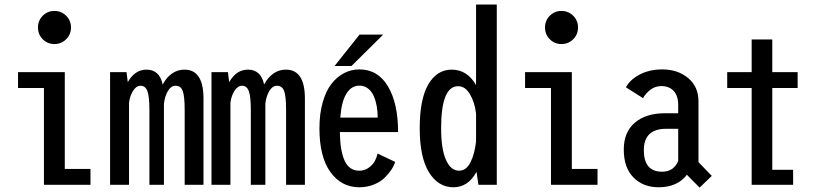

<svg xmlns="http://www.w3.org/2000/svg" viewBox="-20 -820 3640 852"><path d="M273.5 -645.8Q252 -624.5 221.5 -624.5Q191 -624.5 169.8 -645.8Q148.5 -667 148.5 -698Q148.5 -729 169.8 -750.2Q191 -771.5 221.5 -771.5Q252 -771.5 273.5 -750.2Q295 -729 295 -698Q295 -667 273.5 -645.8ZM267.5 -70.5H381.5V0H175V-429.5H60V-500H267.5Z M468.5 0V-500H541.5L547 -455.5Q578.5 -511 630 -511Q688 -511 702 -445Q718.5 -476.5 743.2 -493.8Q768 -511 798.5 -511Q883 -511 883 -383V0H799.5V-331.5Q799.5 -393.5 790.8 -416.5Q782 -439.5 759 -439.5Q739 -439.5 725 -416Q711 -392.5 707.5 -359.5V0H643V-331.5Q643 -392.5 634 -416Q625 -439.5 604 -439.5Q584.5 -439.5 570.2 -416.5Q556 -393.5 552.5 -364V0Z M918.5 0V-500H991.5L997 -455.5Q1028.5 -511 1080 -511Q1138 -511 1152 -445Q1168.5 -476.5 1193.2 -493.8Q1218 -511 1248.5 -511Q1333 -511 1333 -383V0H1249.5V-331.5Q1249.5 -393.5 1240.8 -416.5Q1232 -439.5 1209 -439.5Q1189 -439.5 1175 -416Q1161 -392.5 1157.5 -359.5V0H1093V-331.5Q1093 -392.5 1084 -416Q1075 -439.5 1054 -439.5Q1034.5 -439.5 1020.2 -416.5Q1006 -393.5 1002.5 -364V0Z M1464.5 -527 1575.5 -666.5H1680.5L1539.5 -527ZM1733.5 -101.5Q1728.5 -84.5 1716.5 -66.5Q1704.5 -48.5 1685.8 -30.2Q1667 -12 1637.5 -0.5Q1608 11 1574 11Q1495 11 1446.2 -56.5Q1397.5 -124 1397.5 -250.5Q1397.5 -314.5 1411.8 -365.2Q1426 -416 1450.5 -447.5Q1475 -479 1506.8 -495.5Q1538.5 -512 1575 -512Q1657 -512 1701.8 -436.5Q1746.5 -361 1746.5 -234H1488Q1489.5 -147.5 1510.2 -105Q1531 -62.5 1574 -62.5Q1598 -62.5 1616.2 -75.8Q1634.5 -89 1643 -104.8Q1651.5 -120.5 1655.5 -138.5ZM1575 -440Q1539.5 -440 1517.5 -405Q1495.5 -370 1490 -298H1656Q1656 -324 1652 -347.5Q1648 -371 1639 -392.5Q1630 -414 1613.5 -427Q1597 -440 1575 -440Z M2184.5 0H2103L2094.5 -57.5Q2057.5 11 1992 11Q1924.5 11 1883.5 -55.5Q1842.5 -122 1842.5 -251Q1842.5 -380.5 1880.8 -445.8Q1919 -511 1984.5 -511Q2053 -511 2092.5 -442.5V-800H2184.5ZM1937.5 -251Q1937.5 -158.5 1959 -110.5Q1980.5 -62.5 2017 -62.5Q2049 -62.5 2067.8 -99.8Q2086.5 -137 2092.5 -192.5V-316.5Q2086.5 -366 2065.5 -401.8Q2044.5 -437.5 2013 -437.5Q1937.5 -437.5 1937.5 -251Z M2523.5 -645.8Q2502 -624.5 2471.5 -624.5Q2441 -624.5 2419.8 -645.8Q2398.5 -667 2398.5 -698Q2398.5 -729 2419.8 -750.2Q2441 -771.5 2471.5 -771.5Q2502 -771.5 2523.5 -750.2Q2545 -729 2545 -698Q2545 -667 2523.5 -645.8ZM2517.5 -70.5H2631.5V0H2425V-429.5H2310V-500H2517.5Z M3084.5 12.5 3028 -44.5Q2986 11 2902.5 11Q2834 11 2791 -32.5Q2748 -76 2748 -156.5Q2748 -233.5 2797 -275.5Q2846 -317.5 2931.5 -317.5H2989.5V-353.5Q2989.5 -395.5 2969.2 -416.8Q2949 -438 2914.5 -438Q2887.5 -438 2866.2 -421.8Q2845 -405.5 2833.5 -384.5L2757.5 -432.5Q2775 -466 2818.2 -489Q2861.5 -512 2919 -512Q2987 -512 3033.2 -474Q3079.5 -436 3079.5 -370V-100.5L3138.5 -39.5ZM2918 -58Q2969.5 -58 2989.5 -105.5V-248.5H2936.5Q2837 -248.5 2837 -153.5Q2837 -58 2918 -58Z M3407 -66.5H3499.5V0H3315.5V-429.5H3207V-500H3315.5V-645H3407V-500H3519.5V-429.5H3407Z"/></svg>

Font: League Mono Condensed
Style: Regular
Weight: 400
Width: 1
Designer: Tyler Finck
Foundry: The League of Moveable Type / Tyler Finck
Version: Version 2.210